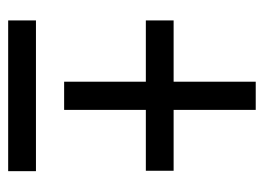

<svg xmlns="http://www.w3.org/2000/svg" viewBox="-108 -538 646 470"><g transform="rotate(90 215.0 -303.0)"><path d="M249 -405V-606H180V-405H30V-337H180V-137H249V-337H398V-405ZM30 0H399V-68H30Z"/></g></svg>

Font: Noto Sans UI Condensed
Style: Regular
Weight: 400
Width: 3
Designer: Monotype Design Team
Foundry: Monotype Imaging Inc.
Version: Version 1.901